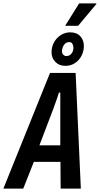

<svg xmlns="http://www.w3.org/2000/svg" viewBox="-62 -1120 592 1140"><path d="M-42 0 235 -687H387L418 0H298L297 -159H139L76 0ZM172 -257H296V-475Q296 -482 296 -493Q296 -504 296 -517.5Q296 -531 296 -544.5Q296 -558 296 -570H288Q284 -556 277.5 -538Q271 -520 265 -503Q259 -486 255 -475ZM326 -729Q289 -729 266.5 -752.5Q244 -776 244 -809Q244 -842 259 -869Q274 -896 299.5 -912Q325 -928 355 -928Q394 -928 415 -904.5Q436 -881 436 -848Q436 -817 422.5 -790Q409 -763 384 -746Q359 -729 326 -729ZM332 -787Q344 -787 353.5 -793.5Q363 -800 368.5 -811.5Q374 -823 374 -836Q374 -849 368 -859.5Q362 -870 349 -870Q336 -870 326.5 -862.5Q317 -855 311.5 -842.5Q306 -830 306 -816Q306 -803 314 -795Q322 -787 332 -787ZM325 -967 408 -1100H510V-1096L402 -967Z"/></svg>

Font: Archivo ExtraCondensed SemiBold
Style: Italic
Weight: 600
Width: 2
Italic angle: -10°
Designer: Hector Gatti
Foundry: Omnibus-Type
Version: Version 2.001